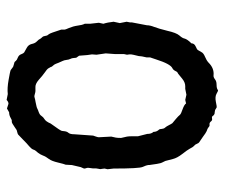

<svg xmlns="http://www.w3.org/2000/svg" viewBox="-68 -566 657 560"><g transform="rotate(-90 260.0 -286.5)"><path d="M52.7 -198.2Q47.9 -208.5 47.9 -283.2L45.9 -300.8L47.9 -309.6L46.9 -317.9Q45.4 -321.8 47.4 -328.6Q48.8 -335 48.3 -338.9Q47.9 -342.8 49.3 -350.6Q50.8 -358.4 49.3 -362.3Q47.9 -366.2 47.9 -368.2Q47.9 -370.1 48.8 -371.6Q49.8 -373 50.3 -375Q50.8 -377 51.8 -377.9L58.1 -404.8L59.1 -422.9Q61 -426.8 65.4 -445.3Q69.8 -463.9 75.7 -471.7Q83 -481 85.9 -489.3Q88.9 -497.1 93.8 -503.4Q99.1 -509.8 100.6 -511.7Q102.1 -513.7 103.5 -518.1Q105.5 -522.9 112.8 -529.3Q120.6 -535.6 132.8 -547.9Q145 -560.1 147 -561.5Q148.9 -563 153.3 -564Q158.2 -564.9 160.2 -565.9Q162.1 -566.9 168.9 -571.8Q180.7 -580.1 184.1 -580.1H188Q189.9 -580.1 194.8 -583Q203.1 -587.9 211.9 -587.9Q215.8 -589.8 223.1 -594.2L236.8 -589.8Q242.7 -589.8 248 -595.2L265.1 -591.8Q282.2 -593.8 306.6 -589.4Q331.1 -585 333.5 -584Q335.9 -583 339.4 -580.1Q342.8 -577.1 344.7 -576.2Q346.7 -575.2 351.1 -574.2Q356 -573.2 357.9 -572.3Q359.9 -571.3 361.8 -568.4Q364.7 -564.9 371.6 -562.5Q378.9 -559.6 381.3 -552.7Q383.8 -545.9 386.7 -543.9Q389.6 -542 398.9 -537.1Q408.7 -532.2 411.1 -522.5Q413.1 -512.7 418 -507.8Q422.9 -502.9 423.8 -501.5Q424.8 -500 425.8 -498Q426.8 -496.1 427.7 -495.1Q428.7 -494.1 430.7 -491.7Q433.1 -489.3 433.6 -487.3L436 -477.1Q437 -475.1 439.9 -471.7Q442.9 -468.3 453.1 -436V-426.3Q453.1 -423.8 457.5 -414.1Q462.9 -401.4 464.8 -388.2Q466.3 -375 470.2 -367.2Q470.2 -359.4 470.2 -352.1L473.1 -326.2L470.2 -313Q474.1 -301.3 476.1 -283.2L472.2 -265.1L476.1 -245.1L474.1 -234.9V-229.5L465.8 -186Q465.8 -176.8 460.9 -164.6Q456.1 -152.3 449.7 -126.5Q443.8 -100.1 436 -91.3Q428.2 -82.5 427.2 -76.7Q425.3 -68.4 413.1 -56.2Q413.1 -47.9 404.3 -43.9Q395.5 -40 394 -38.1Q393.1 -36.1 391.1 -33.2Q389.2 -30.3 387.7 -27.3Q384.8 -21 374 -16.6Q363.3 -12.2 356.9 -6.3Q340.3 10.7 319.3 8.3Q314.5 7.8 308.6 12.2Q302.7 17.1 293.5 17.1Q284.2 17.1 280.3 19Q276.4 21 275.9 21.5Q274.9 22 266.1 17.1Q257.3 12.2 242.7 15.1Q228 18.1 226.6 17.6Q225.1 17.1 222.2 15.1Q219.7 13.2 217.8 12.7Q215.8 12.2 211.9 11.7Q208 11.7 206.5 10.7Q203.1 9.3 201.2 5.9Q199.2 2.9 194.3 3.9Q188.5 5.4 185.1 0.5Q181.2 -3.9 177.2 -3.4Q172.9 -2.9 171.4 -3.9Q169.9 -4.9 167.5 -6.8Q165 -8.8 163.6 -9.3Q162.1 -9.8 157.2 -11.7Q152.3 -13.7 140.1 -22.9Q127.9 -31.7 125 -33.2Q122.1 -34.7 120.1 -40Q118.2 -45.4 114.3 -48.3Q110.8 -51.8 109.9 -53.7Q108.9 -55.7 105.5 -61.5Q102.1 -67.9 90.3 -83Q78.6 -98.1 75.7 -110.4Q72.3 -123 71.3 -127.4Q70.8 -131.8 66.9 -138.7Q63 -145.5 61.5 -156.7Q60.1 -168 59.1 -172.9Q58.1 -177.7 58.1 -182.6Q57.6 -187.5 52.7 -198.2ZM148.9 -185.1Q148.9 -172.9 154.8 -167Q154.8 -157.2 162.1 -149.9Q163.1 -147.9 163.6 -142.1Q164.1 -136.2 167.5 -132.8Q170.9 -128.9 174.3 -122.1Q177.7 -115.2 180.2 -111.8Q183.6 -108.9 192.4 -101.6Q201.2 -94.2 204.1 -90.3Q207 -86.4 220.7 -82Q234.4 -77.1 237.8 -71.8L248 -74.2L263.2 -70.8L280.3 -74.2H288.1Q299.3 -74.2 310.5 -83.5Q321.3 -92.8 324.2 -94.7Q327.1 -96.7 328.6 -97.2Q330.1 -98.1 332 -102.1Q335.4 -109.4 340.8 -111.8Q353 -117.7 366.2 -159.2L372.1 -176.8Q372.1 -181.6 372.1 -187Q376 -202.6 376 -210Q380.9 -229.5 380.9 -232.4V-236.8L379.9 -244.1L381.8 -252.9V-278.8L383.8 -306.2L379.9 -333L380.9 -346.2L378.9 -359.9Q377 -382.8 377 -383.8L371.1 -392.1L370.1 -401.4Q370.1 -404.3 367.7 -409.2Q365.2 -414.6 364.7 -420.9Q363.8 -427.7 361.8 -431.6Q359.9 -435.5 356.4 -443.8Q353 -453.1 351.1 -456.1Q349.1 -459 347.2 -460.9Q345.2 -462.9 344.7 -464.4Q344.7 -465.8 342.8 -468.8Q340.8 -471.7 339.4 -474.6Q337.9 -477.1 328.1 -483.9Q318.4 -490.7 306.6 -501.5Q294.4 -512.2 283.7 -511.2Q272.9 -510.3 266.1 -512.7Q259.3 -515.1 255.4 -513.7Q251 -512.2 241.7 -510.7Q232.4 -508.8 228.5 -507.8Q224.6 -506.8 222.2 -505.4Q219.7 -503.9 217.8 -503.4Q215.8 -502.9 212.4 -501.5Q209 -500 207 -499Q203.6 -497.1 200.7 -492.7Q197.8 -488.3 192.9 -485.4Q185.1 -481 179.2 -466.8Q158.2 -438 157.7 -434.1Q157.2 -429.7 156.7 -425.8Q155.8 -418.9 151.9 -414.6Q147.9 -409.7 147.9 -397.9L144 -342.8Q143.1 -339.8 141.1 -334.5Q139.2 -329.1 139.2 -326.2L141.1 -290L138.2 -276.9Q137.2 -272 137.2 -261.2L141.1 -244.1Q142.1 -239.3 142.1 -228V-211.9Z"/></g></svg>

Font: AntiqueNobleRegular
Style: Regular
Weight: 400
Version: Version 0.1